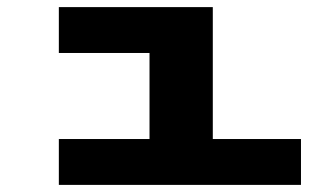

<svg xmlns="http://www.w3.org/2000/svg" viewBox="-20 -520 940 540"><path d="M145.5 0V-129H400.5V-371H145.5V-500H578.5V-129H826.5V0Z"/></svg>

Font: Trispace Expanded
Style: Bold
Weight: 700
Width: 7
Designer: Tyler Finck
Foundry: Etcetera Type Company
Version: Version 1.210; ttfautohint (v1.8.3)